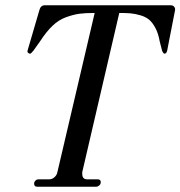

<svg xmlns="http://www.w3.org/2000/svg" viewBox="-20 -706 682 726"><path d="M120 0Q109 0 109 -12Q109 -18 114 -23Q119 -28 126 -28H167Q177 -28 186 -36Q195 -44 197 -55L338 -657Q302 -657 280 -654Q258 -651 230 -641Q202 -631 178.5 -608.5Q155 -586 131 -549L106 -514Q97 -503 94 -503Q90 -503 86.5 -506Q83 -509 84 -514L129 -668Q134 -686 149 -686H626Q634 -686 638.5 -680.5Q643 -675 642 -668L612 -514Q609 -503 602 -503Q598 -503 593 -514L584 -549Q579 -578 568.5 -598.5Q558 -619 545 -630.5Q532 -642 511.5 -648Q491 -654 474 -655.5Q457 -657 431 -657L291 -55V-49Q291 -28 309 -28H349Q361 -28 361 -17Q361 -10 355.5 -5Q350 0 344 0Z"/></svg>

Font: HK Venetian
Style: Italic
Weight: 400
Italic angle: -12°
Version: Version 1.000;PS 001.000;hotconv 1.0.88;makeotf.lib2.5.64775